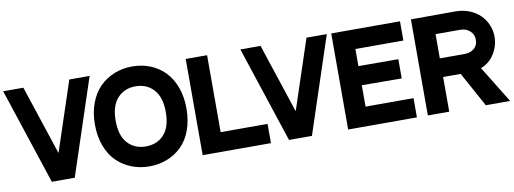

<svg xmlns="http://www.w3.org/2000/svg" viewBox="-72 -1201 4261 1592"><g transform="rotate(-10 2058.5 -405.5)"><path d="M453 0H260L-7 -809H163L356 -225L550 -810H721Z M1080 -826Q1163 -826 1233.5 -797.5Q1304 -769 1355.5 -715.5Q1407 -662 1436 -582.5Q1465 -503 1465 -406Q1465 -304 1435 -223Q1405 -142 1352 -90.5Q1299 -39 1229.5 -12Q1160 15 1080 15Q1000 15 930.5 -12.5Q861 -40 808 -91.5Q755 -143 724.5 -224Q694 -305 694 -406Q694 -504 724.5 -585Q755 -666 807.5 -718Q860 -770 930 -798Q1000 -826 1080 -826ZM1080 -153Q1175 -153 1233 -216.5Q1291 -280 1291 -406Q1291 -531 1232.5 -595Q1174 -659 1080 -659Q985 -659 927 -594.5Q869 -530 869 -406Q869 -281 927 -217Q985 -153 1080 -153Z M1710 -162H2105V0H1530V-810H1710Z M2450 0H2257L1990 -809H2160L2353 -225L2547 -810H2718Z M2755 -809H3334V-647H2930V-503L3266 -502V-340L2930 -342V-162H3334V0H2755Z M3928 -310 4119 0H3914L3754 -292H3606V0H3426V-809L3800 -810Q3865 -810 3919 -788Q3973 -766 4009 -729.5Q4045 -693 4064.5 -646Q4084 -599 4084 -549Q4084 -470 4041.5 -403Q3999 -336 3928 -310ZM3606 -449H3815Q3863 -449 3895 -476Q3927 -503 3927 -549Q3927 -595 3894.5 -624Q3862 -653 3815 -653H3606Z"/></g></svg>

Font: Neutral Face
Style: Bold
Weight: 700
Designer: Vadym Aksieiev
Version: Version 1.039;Fontself Maker 3.5.7